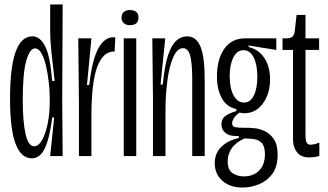

<svg xmlns="http://www.w3.org/2000/svg" viewBox="-20 -700 1469 861"><path d="M123 10Q74 10 49.5 -56Q25 -122 25 -258Q25 -537 125 -537Q160 -537 182.5 -492.5Q205 -448 214 -337H225Q216 -412 210.5 -467Q205 -522 205 -557V-680H261L259 -253L261 0H205L223 -173H214Q205 -103 192 -63Q179 -23 162 -6.5Q145 10 123 10ZM133 -44Q153 -44 169 -72.5Q185 -101 194 -146.5Q203 -192 203 -241V-262Q203 -291 199 -328.5Q195 -366 187 -401.5Q179 -437 166.5 -460Q154 -483 137 -483Q114 -483 98 -428.5Q82 -374 82 -253Q82 -155 94.5 -99.5Q107 -44 133 -44Z M334 0V-240L331 -528H390L370 -319H380Q394 -435 421.5 -484Q449 -533 488 -533Q494 -533 497 -532L494 -469H491Q442 -469 416 -400Q390 -331 390 -179V0Z M535 0V-528H591V0ZM562 -587Q546 -587 535.5 -596Q525 -605 525 -621Q525 -638 535.5 -646.5Q546 -655 562 -655Q601 -655 601 -621Q601 -587 562 -587Z M666 0V-260L663 -528H721L700 -321H710Q718 -405 733.5 -452Q749 -499 771 -518Q793 -537 818 -537Q860 -537 879 -491Q898 -445 898 -344V0H842V-345Q842 -419 832.5 -451.5Q823 -484 801 -484Q775 -484 757 -443.5Q739 -403 730.5 -338Q722 -273 722 -198V0Z M1068 141Q1011 141 977 110.5Q943 80 943 32Q943 -13 973 -42Q1003 -71 1051 -81V-90Q1011 -88 992 -103Q973 -118 973 -143Q973 -166 989.5 -179Q1006 -192 1040 -202V-211Q997 -220 975 -259Q953 -298 953 -357Q953 -436 986.5 -482Q1020 -528 1078 -528H1219V-476L1095 -496V-489Q1139 -479 1165 -440.5Q1191 -402 1191 -344Q1191 -280 1159 -236Q1127 -192 1074 -192Q1071 -192 1065 -193Q1059 -194 1054 -195Q1021 -171 1021 -146Q1021 -132 1036 -129.5Q1051 -127 1071 -127H1094Q1102 -127 1122.5 -125Q1143 -123 1167 -112Q1191 -101 1208 -76Q1225 -51 1225 -6Q1225 48 1201 80Q1177 112 1141 126.5Q1105 141 1068 141ZM1074 -240Q1103 -240 1118.5 -272Q1134 -304 1134 -356Q1134 -410 1117.5 -442.5Q1101 -475 1072 -475Q1043 -475 1026.5 -442.5Q1010 -410 1010 -359Q1010 -304 1027.5 -272Q1045 -240 1074 -240ZM1073 91Q1117 91 1142.5 64.5Q1168 38 1168 -8Q1168 -44 1154 -58.5Q1140 -73 1120 -76Q1100 -79 1083 -79H1075Q1033 -58 1017 -32Q1001 -6 1001 23Q1001 62 1023 76.5Q1045 91 1073 91Z M1367 6Q1330 6 1312 -17Q1294 -40 1294 -74V-476H1247V-528H1262Q1285 -528 1292.5 -536.5Q1300 -545 1302 -562L1310 -633H1350V-528H1411V-476H1350V-97Q1350 -71 1355 -61Q1360 -51 1373 -51Q1378 -51 1388.5 -53Q1399 -55 1412 -61V-1Q1401 3 1388 4.5Q1375 6 1367 6Z"/></svg>

Font: Bricolage Grotesque 96pt Condensed ExtraLight
Style: Regular
Weight: 200
Width: 3
Designer: Mathieu Triay
Foundry: Atelier Triay
Version: Version 1.001; ttfautohint (v1.8.4.7-5d5b);gftools[0.9.33.de